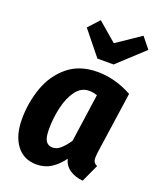

<svg xmlns="http://www.w3.org/2000/svg" viewBox="-151 -898 824 1005"><g transform="rotate(20 261.0 -395.5)"><path d="M505 -496 455 -149Q453 -129 453 -123Q453 -108 458 -99Q463 -90 477 -84L432 14Q389 10 359 -10Q329 -30 319 -67Q290 -27 255 -5Q220 17 175 17Q103 17 63 -36.5Q23 -90 23 -181Q23 -272 52.5 -356Q82 -440 147 -494Q212 -548 312 -548Q410 -548 505 -496ZM174 -179Q174 -133 186.5 -114Q199 -95 224 -95Q247 -95 267.5 -113Q288 -131 311 -164L349 -432Q325 -440 304 -440Q260 -440 231 -401Q202 -362 188 -302Q174 -242 174 -179ZM472 -808 521 -747 376 -613H286L178 -747L234 -808L339 -718Z"/></g></svg>

Font: Fira Sans Condensed
Style: Bold Italic
Weight: 700
Width: 3
Italic angle: -8°
Designer: Carrois Corporate & Edenspiekermann AG
Foundry: Carrois Corporate GbR & Edenspiekermann AG
Version: Version 4.203